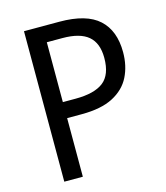

<svg xmlns="http://www.w3.org/2000/svg" viewBox="-108 -797 761 880"><g transform="rotate(-15 273.0 -357.0)"><path d="M256 -714Q384 -714 443 -660Q502 -606 502 -504Q502 -439 476.5 -388Q451 -337 394.5 -307.5Q338 -278 245 -278H176V0H88V-714ZM250 -638H176V-354H236Q326 -354 369 -387.5Q412 -421 412 -501Q412 -571 372.5 -604.5Q333 -638 250 -638Z"/></g></svg>

Font: Noto Sans Kannada SemiCondensed
Style: Regular
Weight: 400
Width: 4
Designer: Jelle Bosma - Monotype Design Team
Foundry: Monotype Imaging Inc.
Version: Version 2.005; ttfautohint (v1.8.4.7-5d5b)